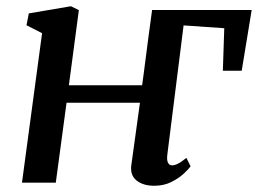

<svg xmlns="http://www.w3.org/2000/svg" viewBox="-20 -586 828 616"><path d="M436 -312.5Q438 -326.5 441.2 -351Q444.5 -375.5 448.2 -405Q452 -434.5 455.8 -463.8Q459.5 -493 463 -517Q466.5 -541 468 -554H787.5L755.5 -359H695L699.5 -495.5L569 -504.5L517 -91Q514.5 -72.5 519 -64Q523.5 -55.5 531.5 -55.5Q540.5 -55.5 551 -60.8Q561.5 -66 578 -79.5L591.5 -52.5Q587 -45.5 571 -30.2Q555 -15 530.5 -2.5Q506 10 475 10Q439 10 417.8 -7.2Q396.5 -24.5 401.5 -57.5L429 -256.5H193.5L159 0H50.5L115 -479.5L65 -505L72.5 -543L207.5 -566L233 -553.5L201 -312.5Z"/></svg>

Font: Merriweather 20pt Medium
Style: Italic
Weight: 500
Italic angle: -7.8°
Version: Version 2.101